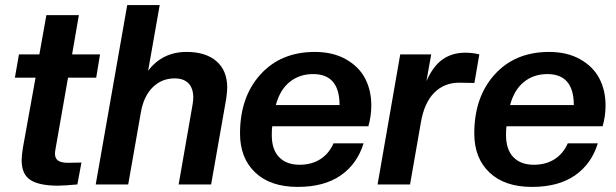

<svg xmlns="http://www.w3.org/2000/svg" viewBox="-20 -732 2446 762"><path d="M210.9 4.9Q135.3 4.9 100.6 -17.8Q65.9 -40.5 65.9 -96.2Q65.9 -113.3 70.8 -145L121.1 -423.8H39.1L55.2 -516.1H136.2L164.1 -671.9H293L266.1 -516.1H377L361.8 -423.8H250L200.2 -140.1Q198.2 -128.4 198.2 -122.1Q198.2 -103 210.7 -94.5Q223.1 -85.9 250 -85.9L303.2 -86.9L287.1 0Q231.9 4.9 210.9 4.9Z M817.9 0H689L744.1 -315.9Q747.1 -332.5 747.1 -347.2Q746.1 -383.3 727.3 -402.1Q708.5 -420.9 672.9 -420.9Q622.1 -420.9 586.2 -385.7Q550.3 -350.6 539.1 -286.1L488.8 0H359.9L484.9 -711.9H613.8L567.9 -451.2Q624.5 -525.9 720.7 -525.9Q796.4 -525.9 839.1 -489Q881.8 -452.1 881.8 -383.8Q881.8 -371.1 877.9 -340.8Z M1161.6 9.8Q1053.2 9.8 992.9 -47.4Q932.6 -104.5 932.6 -202.1Q932.6 -347.2 1013.7 -436.5Q1094.7 -525.9 1229.5 -525.9Q1301.3 -525.9 1352.8 -496.8Q1404.3 -467.8 1429 -420.7Q1453.6 -373.5 1453.6 -314Q1453.6 -270.5 1441.9 -231H1060.5Q1058.6 -218.8 1058.6 -195.8Q1058.6 -138.7 1087.6 -108.4Q1116.7 -78.1 1169.4 -78.1Q1216.3 -78.1 1251 -100.1Q1285.6 -122.1 1303.7 -163.1H1422.9Q1397.9 -81.5 1332.3 -35.9Q1266.6 9.8 1161.6 9.8ZM1222.7 -438Q1168.5 -438 1129.6 -406.7Q1090.8 -375.5 1074.7 -314.9H1327.6Q1327.6 -438 1222.7 -438Z M1607.4 0H1478.5L1568.4 -516.1H1691.4L1672.4 -410.2Q1699.2 -470.2 1737.1 -496.6Q1774.9 -522.9 1826.7 -522.9Q1856 -522.9 1882.3 -516.1L1862.8 -402.8L1802.7 -403.8Q1742.7 -403.8 1703.1 -363.8Q1663.6 -323.7 1650.4 -246.1Z M2091.3 9.8Q1982.9 9.8 1922.6 -47.4Q1862.3 -104.5 1862.3 -202.1Q1862.3 -347.2 1943.4 -436.5Q2024.4 -525.9 2159.2 -525.9Q2231 -525.9 2282.5 -496.8Q2334 -467.8 2358.6 -420.7Q2383.3 -373.5 2383.3 -314Q2383.3 -270.5 2371.6 -231H1990.2Q1988.3 -218.8 1988.3 -195.8Q1988.3 -138.7 2017.3 -108.4Q2046.4 -78.1 2099.1 -78.1Q2146 -78.1 2180.7 -100.1Q2215.3 -122.1 2233.4 -163.1H2352.5Q2327.6 -81.5 2262 -35.9Q2196.3 9.8 2091.3 9.8ZM2152.3 -438Q2098.1 -438 2059.3 -406.7Q2020.5 -375.5 2004.4 -314.9H2257.3Q2257.3 -438 2152.3 -438Z"/></svg>

Font: Creato Display
Style: Bold Italic
Weight: 700
Italic angle: -10°
Version: Version 1.000